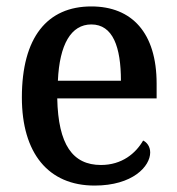

<svg xmlns="http://www.w3.org/2000/svg" viewBox="-20 -567 551 597"><path d="M274 10C393 10 447 -50 447 -93C447 -112 436 -125 425 -130C402 -90 359 -54 294 -54C206 -54 161 -117 158 -261H467V-307C467 -465 390 -547 264 -547C127 -547 48 -451 48 -264C48 -91 130 10 274 10ZM356 -316H160C165 -429 201 -491 264 -491C331 -491 356 -421 356 -316Z"/></svg>

Font: Noto Serif Bengali SemiCondensed
Style: Regular
Weight: 400
Width: 4
Designer: Juan Bruce, Universal Thirst, Indian Type Foundry and the Monotype Design Team.
Foundry: Monotype Imaging Inc.
Version: Version 2.003